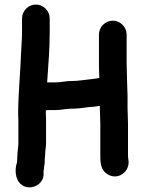

<svg xmlns="http://www.w3.org/2000/svg" viewBox="-20 -748 636 846"><path d="M416 -596V-471C416 -456 416 -441 417 -426C417 -419 417 -411 418 -404H415C401 -402 394 -400 380 -399C351 -396 323 -391 293 -391C268 -391 249 -385 225 -385H188V-389C193 -458 199 -535 199 -604V-667C199 -700 171 -728 138 -728C105 -728 77 -700 77 -667V-604C77 -574 74 -549 73 -518C70 -428 60 -335 60 -244C61 -231 61 -218 61 -205V-119C61 -102 58 -88 57 -73C57 -59 55 -46 55 -33C43 2 49 42 70 62C109 98 176 67 172 15V6C174 -6 176 -21 177 -31V-44C178 -51 178 -59 179 -68C179 -85 183 -100 183 -119V-205C183 -218 183 -232 182 -246V-262C187 -263 193 -263 200 -263H225C249 -263 271 -269 293 -269C319 -269 345 -272 369 -276C384 -277 402 -278 415 -281H420V-271C420 -248 422 -227 422 -203V-62C422 -23 427 2 451 18C497 50 554 10 546 -43C545 -50 544 -53 544 -62V-203C544 -227 542 -248 542 -271V-304C543 -327 540 -364 540 -388C540 -416 538 -443 538 -471V-596C538 -629 510 -657 477 -657C444 -657 416 -629 416 -596Z"/></svg>

Font: Electronic
Style: Ti
Weight: 900
Version: Version 1.011